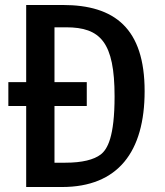

<svg xmlns="http://www.w3.org/2000/svg" viewBox="-20 -750 660 770"><path d="M328 -420.5H198.5V-640.5H245C383 -640.5 439.5 -580.5 439.5 -363.5C439.5 -201 411 -151.5 384 -130.5C356.5 -109.5 309.5 -97.5 242 -97.5H198.5V-325H328ZM13.5 -325H85V0H228.5C453 0 560 -141 560 -384.5C560 -636 440 -730 232 -730H85V-420.5H13.5Z"/></svg>

Font: Monaspace Argon Medium
Style: Regular
Weight: 500
Designer: Riley Cran & the Lettermatic Team
Foundry: Lettermatic
Version: Version 1.000 (Monaspace Argon)